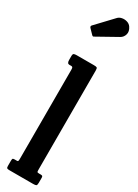

<svg xmlns="http://www.w3.org/2000/svg" viewBox="-287 -1112 805 1124"><g transform="rotate(30 115.5 -550.5)"><path d="M40 -710H27Q12 -710 12 -734.5V-760Q12 -774 17.8 -777Q23.5 -780 37 -780H153Q168.5 -780 173.2 -777Q178 -774 178 -758V-93Q178 -78.5 179.2 -74.2Q180.5 -70 191.5 -70H203.5Q211.5 -70 214.8 -67.2Q218 -64.5 218 -56V-22Q218 -6.5 212.8 -3.2Q207.5 0 192.5 0H32Q20.5 0 16.2 -2.8Q12 -5.5 12 -17.5V-51.5Q12 -61.5 14 -65.8Q16 -70 26.5 -70H43.5Q48 -70 50 -73Q52 -76 52 -91V-690.5Q52 -703.5 49 -706.8Q46 -710 40 -710ZM55.5 -928.5 26.5 -958.5Q18.5 -967.5 26.5 -975.5L130.5 -1085.5Q141 -1097 158.2 -1100.2Q175.5 -1103.5 192.5 -1098.2Q209.5 -1093 219 -1079Q235.5 -1054.5 229.2 -1032.5Q223 -1010.5 204 -1000L73.5 -927Q67.5 -923 64 -923Q60.5 -923 55.5 -928.5Z"/></g></svg>

Font: Besley* Condensed Semi
Style: Regular
Weight: 600
Width: 3
Designer: Owen Earl
Foundry: indestructible type*
Version: Version 3.000; ttfautohint (v1.8.3)